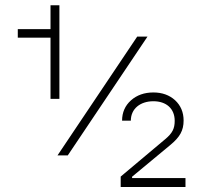

<svg xmlns="http://www.w3.org/2000/svg" viewBox="-20 -703 797 748"><path d="M702.6 25.4V-9.3H494.6V-14.6L643.6 -138.2C680.7 -168.9 695.3 -194.3 695.3 -233.4C695.3 -265.6 684.1 -292 662.1 -312.5C640.1 -332.5 611.8 -342.8 577.6 -342.8C542.5 -342.8 513.2 -332.5 490.2 -312C467.3 -291.5 455.6 -265.1 455.6 -232.9H489.7C489.7 -279.3 526.4 -308.6 577.6 -308.6C627.9 -308.6 660.6 -279.8 660.6 -232.4C660.6 -201.7 651.4 -184.1 624 -161.1L450.2 -15.1V25.4ZM176.8 -556.2V-317.9H211.4V-682.6H176.8V-589.4H49.3V-556.2ZM554.7 -560.5H514.6L204.1 -97.7H244.1Z"/></svg>

Font: Estedad ExtraLight
Style: Regular
Weight: 200
Designer: Amin Abedi
Version: Version 7.3